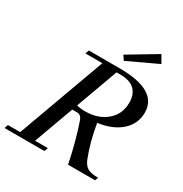

<svg xmlns="http://www.w3.org/2000/svg" viewBox="-213 -1015 1112 1165"><g transform="rotate(30 343.0 -432.5)"><path d="M405.3 -714.8 384.3 -746.1 582.5 -864.7 612.8 -812ZM-17.6 0 -8.8 -25.9H77.1L299.8 -637.2H180.7L190.4 -663.1H405.8Q673.3 -663.1 673.3 -505.9Q673.3 -427.7 614.3 -374.8Q555.2 -321.8 453.6 -308.1Q474.1 -184.1 512.7 -86.4Q526.9 -50.3 550.8 -36.4Q574.7 -22.5 625 -22.5L616.7 0H427.7Q396 -153.3 355 -270.5Q350.1 -285.2 340.3 -293.7Q330.6 -302.2 319.3 -302.2H282.2L181.6 -25.9H271L261.7 0ZM429.7 -632.3H402.3L295.4 -338.9Q322.8 -332 355.5 -332Q444.3 -332 502.9 -381.1Q561.5 -430.2 561.5 -511.7Q561.5 -569.3 528.8 -600.8Q496.1 -632.3 429.7 -632.3Z"/></g></svg>

Font: Elstob 14pt Medium
Style: Italic
Weight: 500
Italic angle: -20°
Designer: Peter S. Baker
Version: Version 1.015